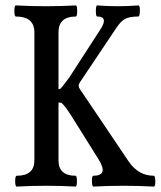

<svg xmlns="http://www.w3.org/2000/svg" viewBox="-20 -686 594 709"><path d="M42 3Q36 3 36 -17Q36 -37 42 -37Q107 -37 107 -94V-566Q107 -625 39 -625Q33 -625 33 -645.5Q33 -666 39 -666Q93 -663 149 -663Q204 -663 260 -666Q265 -666 265 -645.5Q265 -625 260 -625Q196 -625 196 -566V-357H201Q204 -357 236 -400L344 -567Q358 -587 362 -599.5Q366 -612 360.5 -618.5Q355 -625 339 -625Q334 -625 334 -645.5Q334 -666 339 -666Q377 -663 415 -663Q452 -663 491 -666Q497 -666 496.5 -645.5Q496 -625 491 -625Q459 -625 442.5 -616.5Q426 -608 409 -582L275 -382Q266 -370 275 -357L455 -90Q491 -37 548 -37Q553 -37 553.5 -17Q554 3 548 3Q492 0 437 0Q380 0 325 3Q320 3 319.5 -17Q319 -37 325 -37Q381 -37 345 -96L243 -259Q212 -307 204 -307H196V-94Q196 -37 259 -37Q264 -37 264 -17Q264 3 259 3Q205 0 151 0Q96 0 42 3Z"/></svg>

Font: Junicode Cond Medium
Style: Regular
Weight: 500
Width: 3
Designer: Peter S. Baker
Version: Version 2.201